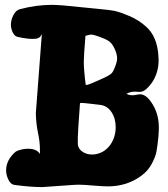

<svg xmlns="http://www.w3.org/2000/svg" viewBox="-20 -762 686 782"><path d="M53.7 -611.3Q40 -613.3 32.2 -629.4Q24.4 -645.5 24.4 -661.1Q24.4 -680.7 34.7 -700.7Q44.9 -720.7 61.5 -724.6Q127 -742.2 190.4 -742.2Q226.6 -742.2 303.7 -733.4Q318.4 -731.4 372.6 -726.6Q426.8 -721.7 447.8 -717.3Q468.8 -712.9 506.8 -696.8Q544.9 -680.7 575.2 -653.3Q620.1 -613.3 625 -536.1Q625 -532.2 625.5 -525.9Q626 -519.5 626 -516.6Q626 -461.9 594.7 -419.9Q570.3 -387.7 549.8 -387.7Q546.9 -387.7 539.6 -388.2Q532.2 -388.7 528.3 -388.7Q510.7 -388.7 495.1 -379.9Q505.9 -374 519.5 -374Q525.4 -374 535.6 -376Q545.9 -377.9 550.8 -377.9Q573.2 -377.9 594.7 -347.7Q627 -302.7 627 -242.2Q627 -228.5 625 -203.1Q621.1 -166 617.2 -144.5Q613.3 -123 598.1 -94.7Q583 -66.4 556.6 -46.9Q498 -2.9 418.9 -2.9Q399.4 -2.9 359.4 -6.3Q319.3 -9.8 298.8 -9.8Q294.9 -9.8 288.1 -9.3Q281.2 -8.8 277.3 -8.8Q158.2 0 152.3 0Q104.5 0 39.1 -8.8Q23.4 -10.7 14.2 -30.3Q4.9 -49.8 4.9 -67.4Q4.9 -110.4 43 -143.6Q43.9 -144.5 49.8 -147.5Q72.3 -156.2 94.7 -156.2Q129.9 -156.2 142.6 -134.8V-152.3Q142.6 -184.6 134.8 -220.7Q127 -256.8 126 -299.8V-301.8L150.4 -623Q149.4 -622.1 147.5 -618.2Q145.5 -614.3 143.6 -612.3Q141.6 -610.4 137.7 -607.9Q133.8 -605.5 127.9 -604.5Q122.1 -603.5 113.3 -603.5Q89.8 -603.5 53.7 -611.3ZM328.1 -616.2Q321.3 -536.1 321.3 -510.7Q321.3 -476.6 329.1 -417Q330.1 -416 333 -416Q340.8 -416 402.3 -444.3Q422.9 -454.1 430.7 -460Q438.5 -465.8 444.3 -479.5Q457 -507.8 457 -524.4Q457 -543 445.3 -566.4Q436.5 -585 424.3 -593.8Q412.1 -602.5 387.7 -611.3Q361.3 -621.1 351.6 -621.1Q344.7 -621.1 328.1 -616.2ZM451.2 -239.3V-244.1Q451.2 -280.3 433.6 -306.2Q416 -332 386.7 -335Q371.1 -336.9 353.5 -338.9Q335.9 -340.8 326.7 -341.8Q317.4 -342.8 312.5 -342.8Q305.7 -342.8 305.7 -340.8Q296.9 -219.7 296.9 -202.1V-175.8Q297.9 -157.2 314.5 -145Q331.1 -132.8 353.5 -132.8H361.3Q400.4 -136.7 424.8 -166.5Q449.2 -196.3 451.2 -239.3Z"/></svg>

Font: Essays1743
Style: Bold
Weight: 700
Designer: Based on the typeface in a 1743 English translation of the essays of Montaigne.  PostScript/TrueType font designed by Jo
Version: Version 002.100